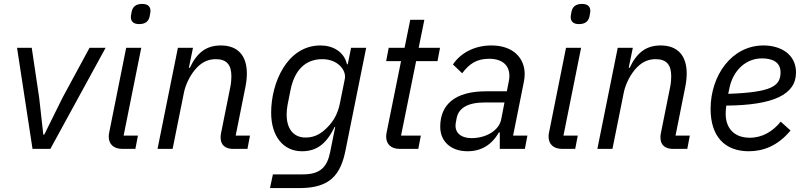

<svg xmlns="http://www.w3.org/2000/svg" viewBox="-20 -760 4109 980"><path d="M237 0 519 -516H437L299 -261L206 -73H201L180 -261L142 -516H67L146 0Z M690 -637C723 -637 739 -652 744 -677C748 -696 748 -701 748 -705C748 -724 737 -740 706 -740C673 -740 657 -725 652 -700C648 -681 648 -676 648 -672C648 -653 659 -637 690 -637ZM671 0 684 -68H611L701 -516H624L538 -87C536 -77 535 -70 535 -63C535 -26 558 0 605 0Z M861 0 919 -288C927 -329 953 -383 987 -417C1015 -445 1045 -458 1082 -458C1137 -458 1161 -429 1161 -371C1161 -359 1160 -338 1156 -318L1108 -79C1106 -69 1106 -64 1106 -58C1106 -18 1132 0 1170 0H1243L1256 -68H1183L1233 -318C1238 -343 1240 -366 1240 -385C1240 -474 1196 -528 1107 -528C1033 -528 985 -491 949 -414H944L965 -516H888L784 0Z M1521 12C1597 12 1646 -26 1688 -112H1691L1665 17C1650 91 1616 130 1527 130H1373L1358 200H1509C1664 200 1719 133 1744 5L1849 -516H1772L1755 -432H1751C1736 -497 1678 -528 1616 -528C1445 -528 1364 -337 1364 -185C1364 -63 1427 12 1521 12ZM1540 -58C1473 -58 1443 -109 1443 -175C1443 -191 1445 -209 1448 -226L1463 -301C1483 -401 1538 -458 1625 -458C1704 -458 1749 -402 1740 -357L1715 -233C1705 -183 1685 -144 1650 -109C1620 -79 1588 -58 1540 -58Z M2115 0 2128 -68H2027L2104 -448H2213L2226 -516H2117L2146 -659H2074L2045 -516H1964L1951 -448H2027L1954 -87C1952 -77 1951 -70 1951 -63C1951 -26 1974 0 2021 0Z M2367 12C2436 12 2491 -21 2526 -84H2531V0H2659L2672 -68H2599L2654 -343C2657 -358 2658 -370 2658 -383C2658 -460 2603 -528 2488 -528C2398 -528 2328 -486 2292 -431L2339 -386C2376 -435 2413 -460 2477 -460C2542 -460 2580 -428 2580 -373C2580 -363 2579 -355 2577 -345L2567 -294H2461C2302 -294 2227 -226 2227 -113C2227 -39 2280 12 2367 12ZM2387 -55C2337 -55 2305 -78 2305 -119C2305 -126 2306 -133 2311 -158C2321 -208 2367 -237 2454 -237H2555L2538 -150C2527 -95 2463 -55 2387 -55Z M2935 -637C2968 -637 2984 -652 2989 -677C2993 -696 2993 -701 2993 -705C2993 -724 2982 -740 2951 -740C2918 -740 2902 -725 2897 -700C2893 -681 2893 -676 2893 -672C2893 -653 2904 -637 2935 -637ZM2916 0 2929 -68H2856L2946 -516H2869L2783 -87C2781 -77 2780 -70 2780 -63C2780 -26 2803 0 2850 0Z M3106 0 3164 -288C3172 -329 3198 -383 3232 -417C3260 -445 3290 -458 3327 -458C3382 -458 3406 -429 3406 -371C3406 -359 3405 -338 3401 -318L3353 -79C3351 -69 3351 -64 3351 -58C3351 -18 3377 0 3415 0H3488L3501 -68H3428L3478 -318C3483 -343 3485 -366 3485 -385C3485 -474 3441 -528 3352 -528C3278 -528 3230 -491 3194 -414H3189L3210 -516H3133L3029 0Z M3802 12C3876 12 3951 -16 4015 -94L3965 -139C3925 -90 3872 -57 3807 -57C3727 -57 3684 -106 3684 -179C3684 -190 3685 -207 3687 -221C3927 -223 4043 -277 4043 -390C4043 -483 3965 -528 3877 -528C3715 -528 3607 -375 3607 -204C3607 -64 3679 12 3802 12ZM3869 -462C3918 -462 3964 -446 3964 -391C3964 -320 3918 -289 3697 -281L3703 -310C3722 -402 3788 -462 3869 -462Z"/></svg>

Font: Braiins Sans
Style: Italic
Weight: 400
Italic angle: -11.31°
Designer: Mike Abbink, Paul van der Laan, Pieter van Rosmalen, Jiri Chlebus, Lubos Buracinsky
Foundry: Bold Monday, Sudetype
Version: Version 1.000;hotconv 1.0.109;makeotfexe 2.5.65596